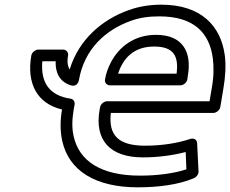

<svg xmlns="http://www.w3.org/2000/svg" viewBox="-20 -765 984 821"><path d="M591 -92C657 -92 721 -101 774 -115L777 -41C723 -23 652 -14 578 -14C410 -14 318 -78 295 -182C287 -216 288 -254 295 -296L299 -318C301 -330 294 -341 282 -343C192 -356 153 -411 161 -503H218C216 -453 236 -416 280 -401C280 -401 311 -387 318 -425C341 -554 430 -637 540 -676C578 -690 618 -695 661 -695C812 -695 876 -622 890 -516C895 -477 894 -434 885 -385L876 -332H438C423 -332 410 -318 408 -307L406 -296C383 -166 450 -92 591 -92ZM600 -142C485 -142 443 -188 454 -282H892C903 -282 919 -292 922 -307L935 -385C944 -438 947 -486 941 -530C924 -654 840 -745 670 -745C622 -745 576 -738 531 -722C418 -682 317 -597 278 -468C270 -480 266 -499 271 -528C273 -539 265 -553 250 -553H144C133 -553 117 -543 114 -528C93 -409 138 -322 245 -297V-296C237 -249 237 -204 246 -163C274 -35 388 36 569 36C657 36 743 25 809 -3C820 -8 829 -19 829 -31L823 -152C822 -173 804 -174 794 -171C740 -153 673 -142 600 -142ZM783 -440C801 -541 763 -616 647 -616C554 -616 489 -565 454 -498C442 -475 433 -450 429 -425C426 -410 439 -400 450 -400H751C766 -400 779 -414 781 -425ZM735 -450H485C507 -519 555 -566 639 -566C722 -566 745 -526 735 -450Z"/></svg>

Font: Asimov
Style: WidOuIt
Weight: 500
Designer: Google
Version: Version 2.000980; 2014